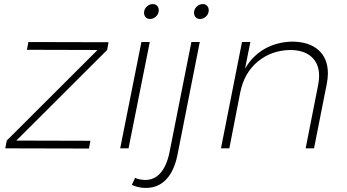

<svg xmlns="http://www.w3.org/2000/svg" viewBox="-20 -727 1699 941"><path d="M512 -520 505 -482 60 -38 423 -37 416 1 6 0 13 -38 458 -482 112 -483 119 -521Z M714 -521 610 0H569L673 -521ZM758 -677Q758 -659 745 -646.5Q732 -634 715 -634Q702 -634 694 -642.5Q686 -651 686 -665Q686 -682 699 -694.5Q712 -707 729 -707Q742 -707 750 -698.5Q758 -690 758 -677Z M689 155Q735 156 765.5 122Q796 88 810 23L918 -521H959L850 31Q834 111 794.5 152.5Q755 194 695 194Q657 194 626 179L642 145Q659 153 689 155ZM1003 -677Q1003 -659 990 -646.5Q977 -634 960 -634Q947 -634 939 -642.5Q931 -651 931 -665Q931 -682 944 -694.5Q957 -707 974 -707Q987 -707 995 -698.5Q1003 -690 1003 -677Z M1587 -367Q1587 -342 1581 -313L1519 0H1478L1539 -309Q1544 -336 1544 -355Q1544 -415 1506.5 -448.5Q1469 -482 1401 -482Q1309 -480 1242.5 -424.5Q1176 -369 1157 -272L1104 0H1063L1166 -521H1207L1181 -391Q1218 -454 1277 -487.5Q1336 -521 1410 -523Q1494 -523 1540.5 -482Q1587 -441 1587 -367Z"/></svg>

Font: Gontserrat ExtraLight
Style: Italic
Weight: 275
Italic angle: -11.3°
Designer: Julieta Ulanovsky
Foundry: Julieta Ulanovsky
Version: Version 6.001